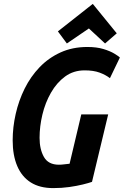

<svg xmlns="http://www.w3.org/2000/svg" viewBox="-20 -950 635 985"><path d="M253 15Q184 15 138 -14Q92 -43 68.5 -98Q45 -153 45 -230Q45 -297 60.5 -365.5Q76 -434 106.5 -495.5Q137 -557 183 -605Q229 -653 290.5 -681Q352 -709 428 -709Q476 -709 510.5 -698.5Q545 -688 566.5 -675Q588 -662 595 -655L544 -549Q522 -566 491 -577.5Q460 -589 414 -589Q357 -589 314 -557.5Q271 -526 241.5 -474.5Q212 -423 197.5 -362Q183 -301 183 -243Q183 -184 205.5 -144.5Q228 -105 282 -105Q296 -105 310 -107Q324 -109 337 -110L397 -363H535L452 -17Q435 -11 404.5 -3.5Q374 4 335.5 9.5Q297 15 253 15ZM323 -727 277 -789 456 -930 579 -779 519 -727 436 -804Z"/></svg>

Font: Ubuntu Sans Mono
Style: Italic
Weight: 400
Italic angle: -13.5°
Monospace: yes
Designer: Dalton Maag Ltd
Foundry: Dalton Maag Ltd
Version: Version 1.006